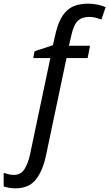

<svg xmlns="http://www.w3.org/2000/svg" viewBox="-132 -785 595 1045"><path d="M-56 167Q-20 167 0 137.5Q20 108 32 53L142 -469H49L56 -506L156 -539L167 -587Q178 -639 194 -673Q210 -707 232.5 -727.5Q255 -748 283.5 -756.5Q312 -765 349 -765Q374 -765 400 -759.5Q426 -754 443 -746L420 -679Q406 -684 389 -688.5Q372 -693 353 -693Q314 -693 291 -671Q268 -649 255 -587L243 -536H358L345 -469H230L118 63Q100 147 62 193.5Q24 240 -48 240Q-68 240 -83.5 237Q-99 234 -112 230V156Q-98 160 -85 163.5Q-72 167 -56 167Z"/></svg>

Font: BC Sans
Style: Italic
Weight: 400
Italic angle: -12°
Designer: Monotype Design Team
Designer: Province of B.C.
Foundry: Monotype Imaging Inc.
Version: Version 2.000;GOOG;noto-source:20170915:90ef993387c0